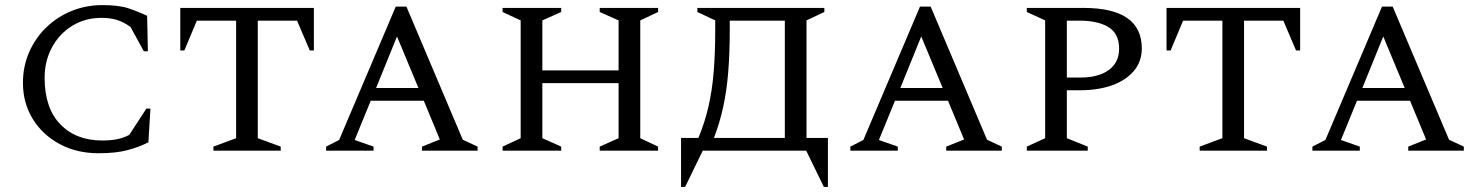

<svg xmlns="http://www.w3.org/2000/svg" viewBox="-20 -591 5794 753"><path d="M367 10Q281 10 214 -26Q147 -62 108.5 -124.5Q70 -187 70 -266Q70 -332 95 -388Q120 -444 163 -485Q206 -526 262 -548.5Q318 -571 381 -571Q446 -571 483.5 -558.5Q521 -546 557 -529L560 -390H544L492 -485Q465 -505 438 -513Q411 -521 379 -521Q314 -521 263.5 -490Q213 -459 184 -405.5Q155 -352 155 -286Q155 -167 216.5 -103.5Q278 -40 381 -40Q414 -40 439 -45Q464 -50 487 -62L554 -165H570L562 -33Q525 -14 479.5 -2Q434 10 367 10Z M817 0V-16L906 -49V-510H752L703 -393H687V-560H1211V-393H1195L1145 -510H991V-49L1081 -16V0Z M1259 0V-16L1310 -42L1532 -565H1574L1795 -43L1853 -16V0H1635V-16L1705 -44L1642 -196H1434L1371 -42L1445 -16V0ZM1455 -246H1621L1537 -448Z M1951 0V-16L2022 -49V-511L1951 -544V-560H2181V-544L2107 -511V-315H2406V-511L2332 -544V-560H2561V-544L2491 -511V-49L2561 -16V0H2332V-16L2406 -49V-265H2107V-49L2181 -16V0Z M2715 -544V-560H3213V-544L3143 -511V-50H3227V142H3211L3142 0H2736L2667 142H2651V-50H2719Q2744 -110 2758.5 -173Q2773 -236 2779 -309.5Q2785 -383 2785 -473V-511ZM3058 -50V-510H2842V-473Q2842 -382 2836 -308.5Q2830 -235 2816.5 -172.5Q2803 -110 2780 -50Z M3315 0V-16L3366 -42L3588 -565H3630L3851 -43L3909 -16V0H3691V-16L3761 -44L3698 -196H3490L3427 -42L3501 -16V0ZM3511 -246H3677L3593 -448Z M4007 0V-16L4079 -49V-511L4007 -544V-560H4229Q4458 -560 4458 -401Q4458 -350 4427 -313Q4396 -276 4341.5 -256.5Q4287 -237 4216 -237H4164V-49L4246 -16V0ZM4164 -510V-287H4219Q4288 -287 4328.5 -316.5Q4369 -346 4369 -400Q4369 -459 4327.5 -484.5Q4286 -510 4213 -510Z M4685 0V-16L4774 -49V-510H4620L4571 -393H4555V-560H5079V-393H5063L5013 -510H4859V-49L4949 -16V0Z M5127 0V-16L5178 -42L5400 -565H5442L5663 -43L5721 -16V0H5503V-16L5573 -44L5510 -196H5302L5239 -42L5313 -16V0ZM5323 -246H5489L5405 -448Z"/></svg>

Font: Spectral SC
Style: Regular
Weight: 400
Designer: Jean-Baptiste Levee
Foundry: Production Type
Version: Version 2.001